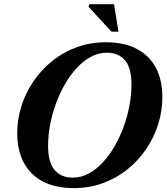

<svg xmlns="http://www.w3.org/2000/svg" viewBox="-20 -904 812 936"><path d="M214.5 -193.5Q214.5 -113 246 -75.5Q277.5 -38 335 -38Q375.5 -38 412.2 -57.8Q449 -77.5 481 -112Q513 -146.5 538.8 -191.2Q564.5 -236 583 -286.8Q601.5 -337.5 611.2 -390Q621 -442.5 621 -491.5Q621 -572 589.8 -609.5Q558.5 -647 501 -647Q460.5 -647 423.5 -627.2Q386.5 -607.5 354.5 -573Q322.5 -538.5 296.8 -493.8Q271 -449 252.5 -398.2Q234 -347.5 224.2 -295.2Q214.5 -243 214.5 -193.5ZM771.5 -430.5Q771.5 -362.5 751 -297.8Q730.5 -233 692.2 -176.8Q654 -120.5 600.5 -77.8Q547 -35 481.2 -11Q415.5 13 340 13Q251 13 189.2 -19.2Q127.5 -51.5 95.8 -111.5Q64 -171.5 64 -254.5Q64 -322.5 84.5 -387.2Q105 -452 143.5 -508.2Q182 -564.5 235.2 -607.2Q288.5 -650 354.5 -674Q420.5 -698 496 -698Q585 -698 646.5 -665.8Q708 -633.5 739.8 -573.8Q771.5 -514 771.5 -430.5ZM557.5 -749.5H523.5L412 -870.5L415 -883.5H536Z"/></svg>

Font: Newsreader 36pt
Style: Bold Italic
Weight: 700
Italic angle: -17°
Designer: Hugues Gentile
Foundry: Production Type
Version: Version 1.003